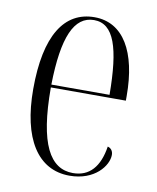

<svg xmlns="http://www.w3.org/2000/svg" viewBox="-68 -598 543 663"><g transform="rotate(10 203.5 -267.0)"><path d="M220 10C308 10 352 -48 352 -86C352 -99 345 -109 333 -112C322 -40 288 -1 230 -1C150 -1 104 -80 104 -279H367V-295C367 -450 312 -544 211 -544C105 -544 45 -451 45 -263C45 -90 108 10 220 10ZM308 -289H104C107 -456 141 -534 211 -534C281 -534 307 -453 308 -289Z"/></g></svg>

Font: Noto Serif Display ExtraCondensed Light
Style: Regular
Weight: 300
Width: 2
Designer: Monotype Design Team
Foundry: Monotype Imaging Inc.
Version: Version 2.009